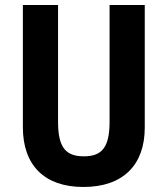

<svg xmlns="http://www.w3.org/2000/svg" viewBox="-20 -827 667 764"><path d="M556 -319V-807H416V-342C416 -239 384 -205 314 -205C246 -205 211 -235 211 -341V-807H71V-321C71 -170 156 -83 312 -83C473 -83 556 -174 556 -319Z"/></svg>

Font: Noto Sans Kannada UI Condensed
Style: Bold
Weight: 700
Width: 3
Designer: Jelle Bosma - Monotype Design Team
Foundry: Monotype Imaging Inc.
Version: Version 2.005